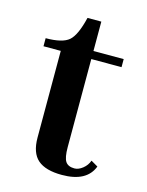

<svg xmlns="http://www.w3.org/2000/svg" viewBox="-88 -581 494 644"><g transform="rotate(15 159.0 -258.5)"><path d="M189 7Q132 7 105 -16.5Q78 -40 78 -93V-394H18V-422Q76 -422 98.5 -441.5Q121 -461 136 -524H184V-422H289V-394H184V-88Q184 -52 193 -38.5Q202 -25 224 -25Q238 -25 252.5 -36.5Q267 -48 273 -65L297 -51Q275 7 189 7Z"/></g></svg>

Font: UnnaMedium
Style: Regular
Weight: 500
Designer: Jorge de Buen Unna
Foundry: Omnibus-Type
Version: Version 2.008;hotconv 1.0.109;makeotfexe 2.5.65596